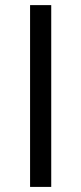

<svg xmlns="http://www.w3.org/2000/svg" viewBox="-20 -734 319 754"><path d="M98.1 0V-713.9H181.2V0Z"/></svg>

Font: f02293617
Style: Regular
Weight: 400
Foundry: Ascender Corporation
Version: Version 1.10